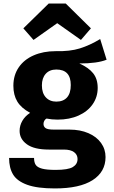

<svg xmlns="http://www.w3.org/2000/svg" viewBox="-20 -835 640 1077"><path d="M578 -500Q526 -479 425 -479Q477 -456 502.5 -424Q528 -392 528 -342Q528 -291 500 -250.5Q472 -210 421 -187Q370 -164 303 -164Q270 -164 241 -170Q233 -166 228.5 -157.5Q224 -149 224 -140Q224 -125 235.5 -116.5Q247 -108 282 -108H370Q430 -108 476 -88Q522 -68 547 -33Q572 2 572 46Q572 129 499.5 175.5Q427 222 288 222Q189 222 132.5 201.5Q76 181 53.5 144Q31 107 31 51H171Q171 76 180.5 90Q190 104 216 111Q242 118 292 118Q362 118 388.5 102Q415 86 415 57Q415 33 395.5 18.5Q376 4 338 4H254Q172 4 131 -25.5Q90 -55 90 -101Q90 -131 105.5 -157.5Q121 -184 149 -202Q99 -229 77 -265.5Q55 -302 55 -354Q55 -413 85 -457Q115 -501 169 -524.5Q223 -548 292 -548Q372 -546 428 -563.5Q484 -581 542 -616ZM215 -356Q215 -313 237 -289Q259 -265 296 -265Q335 -265 356 -288.5Q377 -312 377 -358Q377 -445 296 -445Q258 -445 236.5 -421Q215 -397 215 -356ZM111 -676 253 -815H349L490 -676L434 -611L301 -705L168 -611Z"/></svg>

Font: Fira Mono
Style: Bold
Weight: 700
Monospace: yes
Designer: Carrois Corporate & Edenspiekermann AG
Foundry: Carrois Corporate GbR & Edenspiekermann AG
Version: Version 3.206